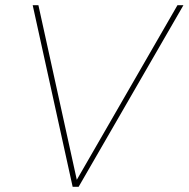

<svg xmlns="http://www.w3.org/2000/svg" viewBox="-20 -720 727 740"><path d="M260 0 106 -700H128L276 -27L664 -700H687L283 0Z"/></svg>

Font: DM Sans 20pt Thin
Style: Italic
Weight: 250
Italic angle: -10°
Version: Version 4.004;gftools[0.9.30]